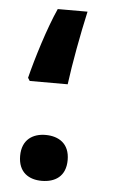

<svg xmlns="http://www.w3.org/2000/svg" viewBox="-48 -648 439 700"><g transform="rotate(5 171.0 -298.5)"><path d="M56 -343H195C205 -420 225 -528 244 -613H135C102 -540 67 -426 49 -354ZM131 16C179 16 219 -7 219 -68C219 -128 179 -152 131 -152C85 -152 45 -128 45 -68C45 -7 85 16 131 16Z"/></g></svg>

Font: Noto Sans Arabic UI SmBd
Style: Regular
Weight: 600
Designer: Monotype Design Team, Nadine Chahine and Nizar Qandah
Foundry: Monotype Imaging Inc.
Version: Version 2.010